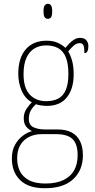

<svg xmlns="http://www.w3.org/2000/svg" viewBox="-20 -758 506 1019"><path d="M218 241Q131 241 87 198Q43 155 43 83Q43 40 60 10Q77 -20 101.5 -38Q126 -56 150 -62Q132 -70 119 -86Q106 -102 106 -131Q106 -159 121.5 -181.5Q137 -204 149 -215Q113 -235 95 -276.5Q77 -318 77 -367Q77 -450 116.5 -496Q156 -542 228 -542Q261 -542 286 -531Q311 -520 327 -504Q336 -515 347.5 -527Q359 -539 373.5 -548Q388 -557 405 -557Q428 -557 438.5 -544Q449 -531 449 -513Q449 -496 444 -486Q439 -476 428 -476Q428 -505 423 -517Q418 -529 404 -529Q387 -529 373 -517.5Q359 -506 342 -485Q354 -466 362.5 -436Q371 -406 371 -363Q371 -287 335 -241.5Q299 -196 228 -196Q217 -196 198 -198.5Q179 -201 171 -205Q155 -191 144 -172.5Q133 -154 133 -126Q133 -94 158 -82.5Q183 -71 219 -71H284Q331 -71 360.5 -55Q390 -39 405 -8.5Q420 22 420 66Q420 145 368.5 193Q317 241 218 241ZM221 216Q279 216 317 197.5Q355 179 373.5 146Q392 113 392 66Q392 6 365 -20Q338 -46 278 -46H200Q164 -46 134.5 -31.5Q105 -17 88 11.5Q71 40 71 83Q71 119 85 149Q99 179 132 197.5Q165 216 221 216ZM225 -221Q263 -221 289.5 -235Q316 -249 329.5 -281.5Q343 -314 343 -365Q343 -420 329.5 -453.5Q316 -487 289.5 -502Q263 -517 225 -517Q190 -517 163 -501Q136 -485 120.5 -451.5Q105 -418 105 -364Q105 -291 138 -256Q171 -221 225 -221ZM234 -658Q224 -658 217.5 -666Q211 -674 211 -698Q211 -721 217.5 -729.5Q224 -738 234 -738Q244 -738 250.5 -729.5Q257 -721 257 -698Q257 -674 250.5 -666Q244 -658 234 -658Z"/></svg>

Font: Noto Serif Khmer SemiCondensed Thin
Style: Regular
Weight: 250
Width: 4
Designer: Danh Hong and the Monotype Design Team
Foundry: Monotype Imaging Inc.
Version: Version 2.004